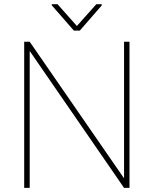

<svg xmlns="http://www.w3.org/2000/svg" viewBox="-20 -914 748 934"><path d="M583.5 -710.9V-46.4L124.5 -710.9H97.7V0H124.5V-666L583.5 0H609.9V-710.9ZM231.9 -893.6V-888.2L339.4 -765.1H368.2L474.6 -887.2V-893.6H448.7L354 -787.6L259.8 -893.6Z"/></svg>

Font: Vazirmatn Thin
Style: Regular
Weight: 100
Designer: Saber Rastikerdar
Foundry: Saber Rastikerdar
Version: Version 33.003